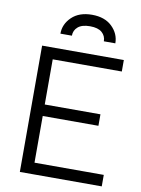

<svg xmlns="http://www.w3.org/2000/svg" viewBox="-94 -924 725 988"><g transform="rotate(10 268.5 -430.5)"><path d="M80 0V-660H507V-600H146V-364H437V-304H146V-60H508V0ZM306 -861Q373 -861 411 -824Q449 -787 449 -737H389Q389 -765 368.5 -783Q348 -801 306 -801Q264 -801 243 -783Q222 -765 222 -737H162Q162 -787 200.5 -824Q239 -861 306 -861Z"/></g></svg>

Font: Lil Grotesk
Style: Regular
Weight: 400
Designer: Bastien Sozeau
Foundry: NBR — Bastien Sozeau
Version: Version 4.002; ttfautohint (v1.8.4.7-5d5b)